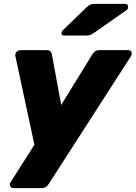

<svg xmlns="http://www.w3.org/2000/svg" viewBox="-20 -778 698 988"><path d="M48 190Q37 190 32.5 179.5Q28 169 35 159L157 -33L59 -490Q57 -502 65 -511Q73 -520 88 -520H221Q235 -520 240.5 -513Q246 -506 247 -498L295 -238L455 -498Q460 -506 468.5 -513Q477 -520 491 -520H640Q653 -520 656.5 -510Q660 -500 654 -489L231 168Q227 176 217.5 183Q208 190 194 190ZM310 -595Q294 -595 297 -611Q299 -619 305 -624L424 -739Q437 -751 445 -754.5Q453 -758 465 -758H624Q641 -758 639 -738Q638 -731 631 -726L467 -611Q457 -604 447.5 -599.5Q438 -595 423 -595Z"/></svg>

Font: Rubik Light ExtraBold
Style: Italic
Weight: 800
Italic angle: -12°
Version: Version 2.104